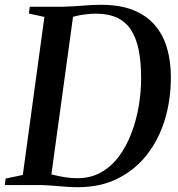

<svg xmlns="http://www.w3.org/2000/svg" viewBox="-32 -771 743 800"><path d="M92 -743H231Q272 -744 311.8 -747.5Q351.5 -751 389.5 -751Q469 -751 524.2 -728.5Q579.5 -706 614 -665.2Q648.5 -624.5 664.2 -569.5Q680 -514.5 680 -449.5Q680 -355 654.8 -272.2Q629.5 -189.5 580 -126.2Q530.5 -63 458.5 -27Q386.5 9 293 9Q270 9 248.8 7.5Q227.5 6 206.8 4.2Q186 2.5 165.2 1.2Q144.5 0 122 0H-12L-8.5 -27L63 -42L153 -700.5L88.5 -714.5ZM178.5 -18 156.5 -51Q175 -46 196.2 -41Q217.5 -36 241 -32.2Q264.5 -28.5 291 -28.5Q346 -28.5 389.2 -53Q432.5 -77.5 463.8 -119.8Q495 -162 515.5 -215.8Q536 -269.5 546 -328.5Q556 -387.5 556 -445Q556 -512.5 545.8 -563Q535.5 -613.5 513.5 -647Q491.5 -680.5 455.5 -697.2Q419.5 -714 368 -714Q345 -714 324 -711.2Q303 -708.5 285.8 -704.5Q268.5 -700.5 257.5 -697L275.5 -724.5Z"/></svg>

Font: Merriweather 96pt Medium
Style: Italic
Weight: 500
Italic angle: -7.8°
Version: Version 2.101